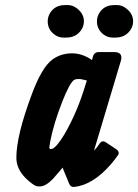

<svg xmlns="http://www.w3.org/2000/svg" viewBox="-20 -737 548 762"><path d="M169.4 -652.3Q169.4 -671.9 180.7 -688.5Q200.2 -716.8 237.8 -716.8H250.5Q269.5 -716.8 287.6 -702.1Q313 -681.2 313 -652.3Q313 -632.3 300.8 -615.7Q280.3 -587.9 242.7 -587.9H231Q211.4 -587.9 194.3 -601.1Q169.4 -621.1 169.4 -652.3ZM364.7 -652.3Q364.7 -671.9 376 -688.5Q395.5 -716.8 433.1 -716.8H445.8Q464.8 -716.8 482.9 -702.1Q508.3 -681.2 508.3 -652.3Q508.3 -632.3 496.1 -615.7Q475.6 -587.9 438 -587.9H426.3Q406.7 -587.9 389.6 -601.1Q364.7 -621.1 364.7 -652.3ZM230 -67.4H230.5L228.5 -71.8L219.2 -60.5Q201.7 -39.6 189 -25.9Q160.6 2.9 138.2 2.9H131.3Q114.7 2 82.5 -29.3Q44.9 -66.4 44.9 -111.3Q44.9 -198.2 105.5 -360.8Q145 -468.3 187 -500Q220.2 -524.9 265.1 -525.4Q307.1 -525.4 345.2 -498.5L347.2 -506.8Q350.1 -518.6 353.5 -522.5Q360.8 -530.3 370.6 -530.3H433.1Q467.8 -530.3 460.4 -498L353 -139.2Q366.7 -152.8 374.5 -166Q384.3 -181.6 398.9 -172.9L441.9 -144.5Q456.1 -133.8 448.7 -122.1Q435.5 -103 420.9 -85.9Q347.7 -1.5 272.9 4.9Q261.7 5.9 255.4 -5.9ZM324.7 -417Q322.8 -417.5 320.8 -418.5Q302.7 -423.8 290.5 -423.3Q279.3 -423.3 272.9 -418.9Q255.9 -405.8 228.5 -336.9Q193.4 -248.5 179.2 -174.8Q176.3 -158.2 175.8 -152.8Q175.8 -145.5 181.6 -145.5Q185.1 -145.5 188 -146.5Q206.1 -154.8 235.8 -204.1Q287.6 -293.5 319.8 -402.3Z"/></svg>

Font: Allan
Style: Bold
Weight: 500
Italic angle: -14.3°
Version: Version 1.002